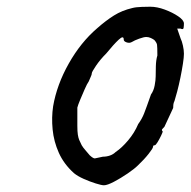

<svg xmlns="http://www.w3.org/2000/svg" viewBox="-20 -560 567 571"><path d="M289 -9Q282 -9 264.5 -14.5Q247 -20 229 -28Q211 -36 200 -45Q170 -72 155 -105.5Q140 -139 136.5 -175Q133 -211 138 -244Q149 -308 184.5 -371Q220 -434 269 -476Q295 -499 319 -514Q343 -529 373 -536Q384 -539 402 -539.5Q420 -540 427 -540Q447 -540 470 -531.5Q493 -523 510 -511.5Q527 -500 527 -490Q527 -483 526 -477Q525 -471 517 -475H507L517 -446Q521 -438 524 -424.5Q527 -411 527 -400Q527 -390 524 -370.5Q521 -351 516.5 -329Q512 -307 507 -288Q502 -269 499 -260Q496 -254 495.5 -248.5Q495 -243 495 -239Q491 -231 482 -211Q473 -191 469 -183Q465 -179 462.5 -176Q460 -173 464 -169Q464 -167 459 -156.5Q454 -146 448.5 -137Q443 -128 440 -128Q440 -128 437.5 -127.5Q435 -127 435 -123Q435 -119 422 -102.5Q409 -86 390 -68Q380 -58 359.5 -44Q339 -30 319 -19.5Q299 -9 289 -9ZM286 -94Q297 -94 307 -97.5Q317 -101 324 -108Q342 -120 361 -142.5Q380 -165 391 -191Q402 -206 408.5 -222.5Q415 -239 429 -279Q437 -290 440 -306Q443 -322 443 -333Q443 -344 443.5 -363Q444 -382 448 -395Q448 -421 447 -427Q446 -433 439 -441Q435 -444 428.5 -447Q422 -450 415 -450Q408 -450 394 -445Q380 -440 372 -435Q365 -431 356.5 -434Q348 -437 348 -442Q348 -456 333 -442Q318 -428 296 -401Q278 -383 265.5 -364.5Q253 -346 253 -342Q253 -338 250 -332Q247 -326 244 -318Q239 -311 232 -295Q225 -279 218.5 -263.5Q212 -248 210 -240Q210 -236 210 -218.5Q210 -201 210 -186Q210 -169 211.5 -159.5Q213 -150 215.5 -144Q218 -138 223 -128Q227 -121 235.5 -111.5Q244 -102 247 -98Q258 -88 262.5 -89Q267 -90 286 -94Z"/></svg>

Font: Caveat SemiBold
Style: Regular
Weight: 600
Designer: Pablo Impallari
Foundry: Pablo Impallari
Version: Version 2.000